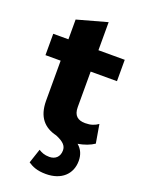

<svg xmlns="http://www.w3.org/2000/svg" viewBox="-162 -733 761 1022"><g transform="rotate(20 218.5 -222.0)"><path d="M419 -500H270V-659L100 -612V-500H14V-379H100V-150C101 -60 143 -14 214 3C260 22 275 41 275 66C275 102 252 123 218 123C190 123 173 115 157 105L130 186C154 202 181 215 232 215C319 215 373 165 373 90C373 55 361 27 336 6C371 0 404 -12 427 -28L409 -133C389 -119 368 -111 336 -111C294 -111 270 -130 270 -178V-379H419Z"/></g></svg>

Font: Work Sans
Style: Bold
Weight: 700
Designer: Wei Huang
Foundry: Wei Huang
Version: Version 2.012